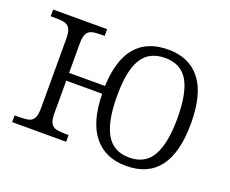

<svg xmlns="http://www.w3.org/2000/svg" viewBox="-95 -697 1031 859"><g transform="rotate(20 420.5 -267.0)"><path d="M362 -257H191V-102Q191 -71 199 -56Q207 -41 223 -36.5Q239 -32 270 -32H284V0H27V-32H49Q80 -32 95.5 -36.5Q111 -41 119 -56Q127 -71 127 -102V-433Q127 -464 119 -479.5Q111 -495 95.5 -499.5Q80 -504 50 -504H27V-536H284V-504H268Q239 -504 223 -499.5Q207 -495 199 -480Q191 -465 191 -434V-294H362Q372 -544 574 -544Q674 -544 727.5 -475.5Q781 -407 781 -268Q781 10 571 10Q473 10 418.5 -57Q364 -124 362 -257ZM716 -268Q716 -389 682 -446.5Q648 -504 573 -504Q496 -504 461.5 -446Q427 -388 428 -268Q428 -150 462.5 -90Q497 -30 572 -30Q649 -30 682.5 -90.5Q716 -151 716 -268Z"/></g></svg>

Font: Noto Serif Light
Style: Regular
Weight: 300
Designer: Monotype Design Team
Foundry: Monotype Imaging Inc.
Version: Version 1.001